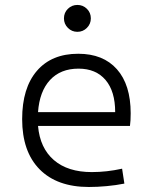

<svg xmlns="http://www.w3.org/2000/svg" viewBox="-20 -744 626 774"><path d="M338.4 9.8Q210 9.8 139.6 -61.5Q69.3 -132.8 69.3 -263.7Q69.3 -389.2 128.7 -458.3Q188 -527.3 295.4 -527.3Q396 -527.3 451.4 -464.8Q506.8 -402.3 506.8 -287.1Q506.8 -256.8 503.9 -236.3H133.3Q141.1 -147 197.3 -98.6Q253.4 -50.3 350.1 -50.3Q410.6 -50.3 472.2 -64L481.4 -3.9Q447.3 2.9 410.2 6.3Q373 9.8 338.4 9.8ZM133.3 -292H444.3Q444.3 -376 405.5 -421.6Q366.7 -467.3 296.4 -467.3Q224.1 -467.3 181.6 -421.4Q139.2 -375.5 133.3 -292ZM292 -615.7Q269.5 -615.7 253.7 -631.6Q237.8 -647.5 237.8 -669.9Q237.8 -692.9 253.7 -708.5Q269.5 -724.1 292 -724.1Q314.5 -724.1 330.3 -708.5Q346.2 -692.9 346.2 -669.9Q346.2 -647.5 330.3 -631.6Q314.5 -615.7 292 -615.7Z"/></svg>

Font: Cascadia Mono PL Light
Style: Regular
Weight: 300
Monospace: yes
Designer: Aaron Bell
Foundry: Saja Typeworks
Version: Version 2404.023; ttfautohint (v1.8.4)